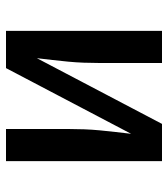

<svg xmlns="http://www.w3.org/2000/svg" viewBox="20 -580 560 640"><g transform="rotate(-90 300.0 -260.0)"><path d="M83 0V-520H190V-312Q190 -286 189 -259.5Q188 -233 185.5 -207Q183 -181 180 -155Q177 -129 174 -103L393 -520H517V0H410V-208Q410 -234 411 -260.5Q412 -287 414.5 -313Q417 -339 420 -365Q423 -391 426 -417L207 0Z"/></g></svg>

Font: Iosevka Custom SmBdEx
Style: Regular
Weight: 600
Width: 7
Monospace: yes
Designer: Belleve Invis
Foundry: Belleve Invis
Version: Version 11.2.4; ttfautohint (v1.8.4)